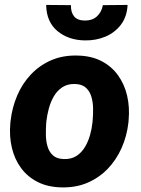

<svg xmlns="http://www.w3.org/2000/svg" viewBox="-20 -769 586 798"><path d="M22.9 -255.9 23.9 -266.1Q30.3 -322.8 51.8 -372.6Q73.2 -422.4 108.9 -460Q144.5 -497.6 192.9 -518.6Q241.2 -539.6 301.3 -538.1Q358.9 -537.1 401.1 -515.4Q443.4 -493.7 470.2 -456.5Q497.1 -419.4 508.3 -371.6Q519.5 -323.7 514.6 -270L513.7 -259.3Q507.3 -203.1 485.4 -153.8Q463.4 -104.5 427.7 -67.4Q392.1 -30.3 343.8 -9.5Q295.4 11.2 235.8 9.8Q178.7 8.8 136.5 -12.7Q94.2 -34.2 67.4 -70.8Q40.5 -107.4 29.3 -154.8Q18.1 -202.1 22.9 -255.9ZM172.9 -266.1 171.9 -255.9Q170.4 -233.9 170.7 -208.7Q170.9 -183.6 177.5 -160.6Q184.1 -137.7 200 -123.3Q215.8 -108.9 244.6 -107.9Q275.9 -106.9 297.4 -120.6Q318.8 -134.3 332.8 -157.5Q346.7 -180.7 354.2 -207.5Q361.8 -234.4 364.3 -259.8L365.2 -270Q367.2 -291.5 366.9 -317.1Q366.7 -342.8 360.1 -366Q353.5 -389.2 337.4 -404.1Q321.3 -418.9 292.5 -419.9Q261.2 -420.9 239.5 -406.7Q217.8 -392.6 204.1 -369.1Q190.4 -345.7 183.1 -318.6Q175.8 -291.5 172.9 -266.1ZM407.7 -747.6 510.3 -748.5Q507.8 -699.7 482.7 -666.5Q457.5 -633.3 418 -616.7Q378.4 -600.1 332 -601.1Q264.2 -602.1 218.5 -640.1Q172.9 -678.2 171.9 -748.5L274.9 -747.6Q273.9 -718.8 287.6 -701.4Q301.3 -684.1 332 -683.6Q362.8 -683.1 382.3 -700.4Q401.9 -717.8 407.7 -747.6Z"/></svg>

Font: Roboto ExtraBold
Style: Italic
Weight: 800
Designer: Christian Robertson
Foundry: Google
Version: Version 3.009; 2024